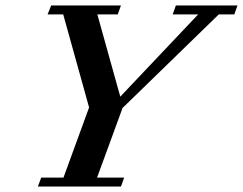

<svg xmlns="http://www.w3.org/2000/svg" viewBox="-20 -683 890 703"><path d="M118.7 0 130.9 -32.7H212.4L306.2 -289.6L211.4 -630.4H154.3L167.5 -663.1H422.9L411.1 -630.4H336.4L420.4 -329.1L705.6 -630.4H612.3L624 -663.1H849.6L837.9 -630.4H781.2L428.7 -287.6L335.4 -32.7H434.6L422.9 0Z"/></svg>

Font: Elstob 10pt SemiBold
Style: Italic
Weight: 600
Italic angle: -20°
Designer: Peter S. Baker
Version: Version 1.015